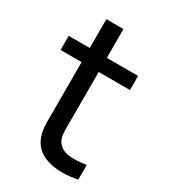

<svg xmlns="http://www.w3.org/2000/svg" viewBox="-174 -773 761 866"><g transform="rotate(30 206.0 -340.5)"><path d="M371.5 -466.5V-540H208.5V-690H119.5V-540H10V-466.5H119.5V-204C119.5 -148 116.5 -107 138 -65C175.5 8.5 275 19.5 371.5 0V-76.5C297.5 -65 243.5 -68 219.5 -111C206.5 -133.5 208.5 -163.5 208.5 -208V-466.5Z"/></g></svg>

Font: Hauora Medium
Style: Regular
Weight: 500
Designer: Wayne Shih
Foundry: WCYS
Version: Version 1.001;hotconv 1.0.109;makeotfexe 2.5.65596